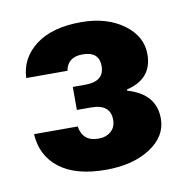

<svg xmlns="http://www.w3.org/2000/svg" viewBox="-52 -763 461 468"><g transform="rotate(-10 178.5 -529.5)"><path d="M22 -601Q24 -650 64.5 -681Q105 -712 177 -712Q240 -712 281.5 -682Q323 -652 323 -607Q323 -546 259 -531V-528Q328 -508 328 -447Q328 -403 285 -375Q242 -347 175 -347Q101 -347 60.5 -378Q20 -409 17 -463H125Q131 -425 170 -425Q189 -425 201 -435.5Q213 -446 213 -464Q213 -503 165 -503H130V-560H161Q208 -560 208 -598Q208 -634 167 -634Q130 -634 124 -601Z"/></g></svg>

Font: SVN-Poppins SemiBold
Style: Regular
Weight: 600
Designer: Ninad Kale (Devanagari), Jonny Pinhorn (Latin)
Foundry: Indian Type Foundry
Version: Version 3.002 2017